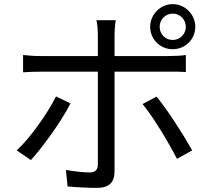

<svg xmlns="http://www.w3.org/2000/svg" viewBox="-20 -869 1040 932"><path d="M818 -630C879 -630 928 -678 928 -739C928 -798 879 -849 818 -849C758 -849 709 -798 709 -739C709 -678 758 -630 818 -630ZM818 -803C854 -803 882 -774 882 -739C882 -703 854 -675 818 -675C783 -675 755 -703 755 -739C755 -774 783 -803 818 -803ZM841 -521C856 -521 869 -520 882 -519V-602C857 -598 824 -597 800 -597H536V-699C536 -722 539 -756 542 -771H448C452 -756 455 -723 455 -700V-597H177C145 -597 120 -599 92 -602V-518C119 -520 148 -521 177 -521H455V-70C455 -45 442 -32 416 -32C389 -32 344 -36 300 -44L308 36C348 40 407 43 450 43C510 43 536 16 536 -37V-521ZM252 -401C212 -321 128 -200 61 -139L130 -92C186 -153 279 -281 322 -367ZM672 -364C725 -300 799 -176 839 -98L913 -139C873 -211 793 -336 740 -400Z"/></svg>

Font: Spoqa Han Sans Neo Regular
Style: Regular
Weight: 400
Designer: [Spoqa Han Sans Neo] Dong-huui Kim  Younghwa Kang  Yujin Lee  [Noto Sans] Ryoko NISHIZUKA  (kana & ideographs); Paul D. 
Foundry: Spoqa (http://www.spoqa-han-sans.com)
Version: Version 1.000